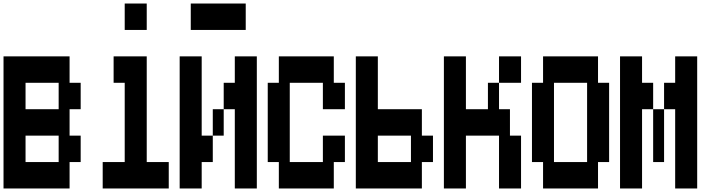

<svg xmlns="http://www.w3.org/2000/svg" viewBox="-20 -1050 4040 1090"><path d="M0 20V-730H375V-580H438V-430H375V-280H438V-130H375V20ZM125 -430H313V-580H125ZM125 -130H313V-280H125Z M688 -880V-1030H813V-880ZM563 20V-130H688V-580H625V-730H813V-130H938V20Z M1375 -1030V-880H1063V-1030ZM1125 -280H1188V-130H1125V20H1000V-730H1125ZM1438 -730V20H1313V-430H1250V-580H1313V-730ZM1188 -430H1250V-280H1188Z M1563 20V-130H1500V-580H1563V-730H1875V-580H1938V-430H1813V-580H1625V-130H1813V-280H1938V-130H1875V20Z M2000 20V-730H2125V-430H2375V-280H2438V-130H2375V20ZM2125 -130H2313V-280H2125Z M2750 -580H2813V-430H2875V-280H2938V20H2813V-280H2625V20H2500V-730H2625V-430H2750ZM2938 -730V-580H2813V-730Z M3063 20V-130H3000V-580H3063V-730H3375V-580H3438V-130H3375V20ZM3125 -130H3313V-580H3125Z M3688 -580V-430H3625V20H3500V-730H3625V-580ZM3938 -730V20H3813V-430H3750V-580H3813V-730ZM3688 -430H3750V-130H3688Z"/></svg>

Font: 2P VHS
Style: Regular
Weight: 400
Designer: CodeMan38
Foundry: CodeMan38
Version: Version 3.000